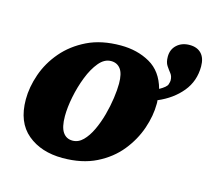

<svg xmlns="http://www.w3.org/2000/svg" viewBox="-94 -740 948 862"><g transform="rotate(15 380.0 -309.0)"><path d="M265 10Q165 10 101.5 -43Q38 -96 38 -202Q38 -259 59 -319.5Q80 -380 123.5 -431Q167 -482 232.5 -514Q298 -546 388 -546Q465 -546 524 -512.5Q583 -479 604 -402Q636 -420 640 -433Q644 -446 644 -451Q644 -471 634 -483.5Q624 -496 614 -511Q604 -526 604 -552Q604 -586 627 -607Q650 -628 686 -628Q721 -628 740.5 -607.5Q760 -587 760 -548Q760 -480 719 -430Q678 -380 610 -351Q611 -346 611 -341.5Q611 -337 611 -334Q611 -279 590.5 -219Q570 -159 528 -107Q486 -55 420.5 -22.5Q355 10 265 10ZM288 -77Q315 -77 336.5 -98.5Q358 -120 374.5 -155Q391 -190 402 -230.5Q413 -271 418.5 -310Q424 -349 424 -378Q424 -425 408 -446Q392 -467 364 -467Q333 -467 308 -437Q283 -407 265 -361Q247 -315 237 -265Q227 -215 227 -175Q227 -124 243 -100.5Q259 -77 288 -77Z"/></g></svg>

Font: Noto Serif Black
Style: Italic
Weight: 900
Italic angle: -12°
Designer: Monotype Design Team
Foundry: Monotype Imaging Inc.
Version: Version 2.013